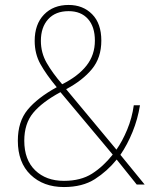

<svg xmlns="http://www.w3.org/2000/svg" viewBox="-20 -745 626 775"><path d="M257 -725Q315 -725 352 -687.5Q389 -650 389 -581Q389 -512 351 -466Q313 -420 247 -385L450 -141Q474 -175 493.5 -222Q513 -269 520 -320H545Q536 -264 515 -212.5Q494 -161 466 -120L564 0H532L451 -101Q413 -54 363 -22Q313 10 238 10Q155 10 103.5 -39.5Q52 -89 52 -177Q52 -254 91.5 -302Q131 -350 209 -393Q166 -445 143 -486.5Q120 -528 120 -580Q120 -647 157.5 -686Q195 -725 257 -725ZM257 -700Q204 -700 174.5 -667.5Q145 -635 145 -580Q145 -532 168.5 -491Q192 -450 231 -405Q295 -437 329 -480Q363 -523 363 -581Q363 -637 335 -668.5Q307 -700 257 -700ZM224 -373Q150 -333 114 -289.5Q78 -246 78 -177Q78 -100 122 -57.5Q166 -15 238 -15Q306 -15 351.5 -44Q397 -73 435 -121Z"/></svg>

Font: Noto Sans Tamil SemiCondensed Thin
Style: Regular
Weight: 100
Width: 4
Designer: Jelle Bosma - Monotype Design Team
Foundry: Monotype Imaging Inc.
Version: Version 2.004; ttfautohint (v1.8.4.7-5d5b)